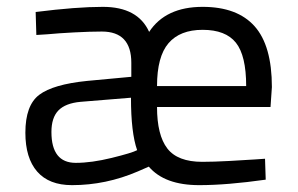

<svg xmlns="http://www.w3.org/2000/svg" viewBox="-20 -530 868 560"><path d="M570 -58Q603 -58 648.5 -60.5Q694 -63 724 -65L753 -67L755 -6Q642 10 561 10Q460 10 414 -44L382 -30Q289 10 190 10Q123 10 88.5 -29.5Q54 -69 54 -143Q54 -223 94.5 -253.5Q135 -284 234 -294L363 -306V-347Q363 -438 277 -438Q244 -438 196.5 -435.5Q149 -433 118 -430L86 -428L84 -495Q203 -510 280 -510Q382 -510 415 -437Q463 -510 571 -510Q672 -510 722.5 -453.5Q773 -397 773 -276L769 -218H438Q438 -136 468 -97Q498 -58 570 -58ZM201 -55Q247 -55 306 -69.5Q365 -84 380 -92Q362 -143 362 -245L215 -233Q171 -229 150.5 -208Q130 -187 130 -145Q130 -55 201 -55ZM438 -279H698Q698 -368 668 -405.5Q638 -443 571 -443Q505 -443 471.5 -404Q438 -365 438 -279Z"/></svg>

Font: TypoPRO Titillium Text
Style: 400 wt
Weight: 400
Designer: Accademia di Belle Arti di Urbino and others
Foundry: Accademia di Belle Arti di Urbino and others.
Version: Version 25.000